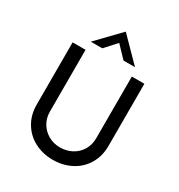

<svg xmlns="http://www.w3.org/2000/svg" viewBox="-220 -1102 1170 1256"><g transform="rotate(30 365.5 -474.5)"><path d="M365.2 -85.9Q415 -85.9 455.6 -107.9Q496.1 -129.9 519 -168.9Q542 -208 542 -255.9V-722.7H636.7V-252.9Q636.7 -175.8 601.1 -116.2Q565.4 -56.6 503.4 -24.4Q441.4 7.8 365.2 7.8Q290 7.8 228 -24.4Q166 -56.6 130.4 -116.2Q94.7 -175.8 94.7 -252.9V-722.7H192.4V-255.9Q192.4 -208 215.3 -169.4Q238.3 -130.9 277.8 -108.4Q317.4 -85.9 365.2 -85.9ZM442.4 -786.1 360.4 -872.1 282.2 -786.1H195.3L360.4 -957H361.3L529.3 -786.1Z"/></g></svg>

Font: Josefin Sans CFJ
Style: Regular
Weight: 400
Designer: Santiago Orozco
Foundry: Typemade
Version: Version 2.000